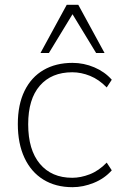

<svg xmlns="http://www.w3.org/2000/svg" viewBox="-20 -769 527 797"><path d="M281 8Q211 8 160 -23.5Q109 -55 81.5 -114Q54 -173 54 -254Q54 -335 82 -392Q110 -449 161 -478.5Q212 -508 281 -508Q328 -508 371.5 -489.5Q415 -471 444 -438L423 -406Q391 -439 354 -454Q317 -469 280 -469Q194 -469 145.5 -413.5Q97 -358 97 -253Q97 -147 145.5 -89Q194 -31 280 -31Q315 -31 352.5 -45.5Q390 -60 423 -94L444 -62Q414 -28 369.5 -10Q325 8 281 8ZM148 -549 257 -749H305L414 -549H379L281 -710L183 -549Z"/></svg>

Font: Mulish ExtraLight
Style: Regular
Weight: 200
Designer: Vernon Adams
Foundry: Vernon Adams
Version: Version 3.603